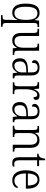

<svg xmlns="http://www.w3.org/2000/svg" viewBox="1464 -2162 937 3906"><g transform="rotate(90 1933.0 -209.5)"><path d="M288 239H525V207H519C470 207 448 200 448 135V-431C448 -497 469 -504 522 -504H530V-536H400L389 -446H385C360 -507 316 -546 242 -546C121 -546 54 -463 54 -266C54 -73 120 10 237 10C315 10 359 -33 385 -98H388C386 -74 385 -12 385 34V133C385 200 364 207 314 207H288ZM247 -34C156 -34 118 -108 118 -265C118 -427 159 -502 251 -502C352 -502 385 -414 385 -267C385 -99 334 -34 247 -34Z M802 10C871 10 919 -20 951 -83H955L963 0H1097V-32H1085C1035 -32 1013 -38 1013 -103V-536H869V-504H877C932 -504 951 -497 951 -428V-210C951 -112 909 -36 820 -36C737 -36 713 -92 713 -186V-536H566V-504H576C630 -504 650 -497 650 -434V-185C650 -49 702 10 802 10Z M1303 10C1385 10 1422 -40 1454 -92H1459L1469 0H1576V-32H1572C1528 -32 1516 -46 1516 -111V-375C1516 -493 1466 -544 1357 -544C1260 -544 1204 -503 1204 -445C1204 -408 1223 -391 1258 -391C1258 -462 1278 -506 1355 -506C1438 -506 1454 -454 1454 -372V-310L1377 -307C1234 -301 1166 -254 1166 -148C1166 -40 1225 10 1303 10ZM1318 -33C1257 -33 1230 -79 1230 -145C1230 -224 1269 -269 1387 -274L1454 -277V-185C1454 -103 1398 -33 1318 -33Z M1655 0H1894V-32H1869C1819 -32 1797 -38 1797 -103V-275C1797 -373 1833 -498 1903 -498C1943 -498 1957 -474 1957 -421C1998 -421 2014 -444 2014 -475C2014 -517 1984 -545 1926 -545C1850 -545 1820 -489 1797 -431H1794L1783 -536H1653V-504H1660C1714 -504 1735 -497 1735 -433V-106C1735 -39 1713 -32 1663 -32H1655Z M2193 10C2275 10 2312 -40 2344 -92H2349L2359 0H2466V-32H2462C2418 -32 2406 -46 2406 -111V-375C2406 -493 2356 -544 2247 -544C2150 -544 2094 -503 2094 -445C2094 -408 2113 -391 2148 -391C2148 -462 2168 -506 2245 -506C2328 -506 2344 -454 2344 -372V-310L2267 -307C2124 -301 2056 -254 2056 -148C2056 -40 2115 10 2193 10ZM2208 -33C2147 -33 2120 -79 2120 -145C2120 -224 2159 -269 2277 -274L2344 -277V-185C2344 -103 2288 -33 2208 -33Z M2538 0H2768V-32H2760C2707 -32 2687 -38 2687 -102V-326C2687 -421 2721 -499 2816 -499C2896 -499 2925 -443 2925 -354V0H3065V-32H3058C3005 -32 2988 -39 2988 -105V-354C2988 -485 2936 -544 2834 -544C2769 -544 2724 -522 2689 -454H2685L2677 -536H2543V-504H2554C2604 -504 2625 -497 2625 -433V-105C2625 -39 2604 -32 2550 -32H2538Z M3297 10C3323 10 3351 5 3369 -1V-37C3349 -33 3333 -30 3311 -30C3264 -30 3241 -60 3241 -139V-496H3360V-536H3241V-658H3207C3202 -603 3192 -573 3174 -553C3158 -535 3134 -526 3108 -525V-496H3179V-143C3179 -29 3214 10 3297 10Z M3647 10C3750 10 3801 -49 3801 -86C3801 -100 3794 -109 3786 -113C3765 -71 3722 -34 3656 -34C3564 -34 3510 -108 3509 -267H3818V-299C3818 -456 3751 -544 3638 -544C3515 -544 3445 -451 3445 -263C3445 -89 3521 10 3647 10ZM3754 -307H3510C3516 -431 3555 -504 3638 -504C3718 -504 3753 -425 3754 -307Z"/></g></svg>

Font: Noto Serif Sinhala SemiCondensed Light
Style: Regular
Weight: 300
Width: 4
Designer: Jelle Bosma - Monotype Design Team
Foundry: Monotype Imaging Inc.
Version: Version 2.007